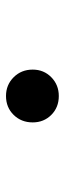

<svg xmlns="http://www.w3.org/2000/svg" viewBox="192 -661 216 640"><g transform="rotate(90 300.0 -341.0)"><path d="M300 -429Q338 -429 363 -404Q388 -379 388 -342Q388 -304 363 -278.5Q338 -253 300 -253Q263 -253 237.5 -278.5Q212 -304 212 -342Q212 -379 237.5 -404Q263 -429 300 -429Z"/></g></svg>

Font: Fira Mono
Style: Regular
Weight: 400
Designer: Carrois Corporate & Edenspiekermann AG
Foundry: Carrois Corporate GbR & Edenspiekermann AG
Version: Version 3.206